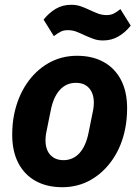

<svg xmlns="http://www.w3.org/2000/svg" viewBox="-20 -770 582 802"><path d="M240 12Q176 12 129 -14Q82 -40 56.5 -89Q31 -138 31 -207Q31 -230 33 -251Q35 -272 39 -292Q54 -365 91 -420Q128 -475 182 -506Q236 -537 302 -537Q366 -537 413 -511Q460 -485 485.5 -436Q511 -387 511 -318Q511 -296 509 -274.5Q507 -253 503 -233Q489 -161 451.5 -105.5Q414 -50 360 -19Q306 12 240 12ZM245 -101Q285 -101 312 -130.5Q339 -160 350 -216L369 -310Q370 -315 371 -323Q372 -331 372 -341Q372 -366 363.5 -384.5Q355 -403 338.5 -413.5Q322 -424 297 -424Q257 -424 230 -394.5Q203 -365 192 -309L173 -215Q172 -211 171 -202.5Q170 -194 170 -184Q170 -159 178.5 -140.5Q187 -122 204 -111.5Q221 -101 245 -101ZM411 -601Q389 -601 372 -607Q355 -613 335 -622Q316 -631 299.5 -637.5Q283 -644 263 -644Q246 -644 234 -638Q222 -632 205 -619L162 -688Q185 -717 213.5 -733.5Q242 -750 277 -750Q299 -750 316.5 -744Q334 -738 353 -729Q372 -720 389 -713.5Q406 -707 425 -707Q442 -707 454.5 -713Q467 -719 483 -732L526 -663Q504 -635 475 -618Q446 -601 411 -601Z"/></svg>

Font: IBM Plex Sans Var
Style: Italic
Weight: 400
Italic angle: -11.31°
Designer: Mike Abbink, Paul van der Laan, Pieter van Rosmalen
Foundry: Bold Monday
Version: Version 1.001